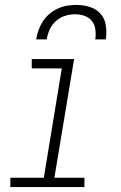

<svg xmlns="http://www.w3.org/2000/svg" viewBox="-20 -760 490 780"><path d="M22 0V-38H158L231 -482H109V-520H281L201 -38H323V0ZM127 -600Q130 -619 136.5 -637.5Q143 -656 154 -673Q165 -690 181 -703.5Q197 -717 215.5 -725.5Q234 -734 253 -737Q272 -740 291 -740Q319 -740 345.5 -731.5Q372 -723 389 -703.5Q406 -684 410 -656Q414 -628 410 -600H367Q370 -620 367.5 -640Q365 -660 353.5 -674.5Q342 -689 323.5 -695.5Q305 -702 285 -702Q264 -702 243.5 -695.5Q223 -689 207 -674.5Q191 -660 182 -640.5Q173 -621 170 -600Z"/></svg>

Font: Iosevka Etoile XLtObl
Style: Regular
Weight: 200
Italic angle: -9°
Designer: Belleve Invis
Foundry: Belleve Invis
Version: Version 15.5.2; ttfautohint (v1.8.4)